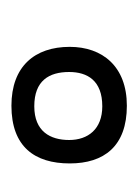

<svg xmlns="http://www.w3.org/2000/svg" viewBox="27 -640 242 336"><g transform="rotate(-90 148.0 -472.0)"><path d="M131 -371C200 -371 234 -414 234 -471C234 -532 200 -573 131 -573C59 -573 30 -532 30 -471C30 -411 60 -371 131 -371ZM130 -414C90 -414 71 -439 71 -472C71 -505 86 -533 130 -533C175 -533 190 -507 190 -472C190 -440 175 -414 130 -414Z"/></g></svg>

Font: OSH Darker Grotesque Medium
Style: Regular
Weight: 500
Designer: Gabriel Lam
Foundry: TypeRant
Version: Version 1.000;Glyphs 3.1.1 (3148)